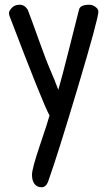

<svg xmlns="http://www.w3.org/2000/svg" viewBox="-20 -482 463 810"><path d="M357 -462Q370 -462 382.5 -453Q395 -444 395 -433Q395 -404 310 -119Q225 166 184 281Q175 308 156 308Q137 308 126 294.5Q115 281 115 255Q115 229 148.5 130.5Q182 32 189 5Q164 -37 20 -415Q18 -420 18 -428Q18 -436 30 -449Q42 -462 63 -462Q84 -462 97 -441Q111 -405 143 -315.5Q175 -226 192.5 -186Q210 -146 226 -103Q240 -150 274 -285.5Q308 -421 313 -440Q317 -462 357 -462Z"/></svg>

Font: Patrick Hand
Style: Regular
Weight: 400
Designer: Patrick Wagesreiter
Foundry: Patrick Wagesreiter
Version: Version 1.003;PS 001.003;hotconv 1.0.70;makeotf.lib2.5.58329